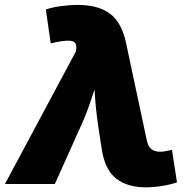

<svg xmlns="http://www.w3.org/2000/svg" viewBox="-60 -760 797 793"><path d="M-39.6 0 252.9 -546.4 254.4 -555.2Q259.3 -582.5 240 -589.4Q220.7 -596.2 169.9 -585.4L149.4 -581.1L129.4 -720.7Q153.8 -729.5 190.4 -734.6Q227.1 -739.7 261.2 -739.7Q345.7 -739.7 394.3 -703.4Q442.9 -667 460.9 -581.1L546.9 -177.7Q553.7 -147.9 574 -138.7Q594.2 -129.4 624 -135.7L650.4 -141.1L670.9 -6.8Q646.5 2 610.8 7.8Q575.2 13.7 541.5 13.7Q465.3 13.7 418.9 -23.2Q372.6 -60.1 359.9 -146.5L344.2 -249Q339.4 -283.7 335.9 -318.4Q332.5 -353 330.6 -390.1Q318.4 -353 306.2 -318.4Q293.9 -283.7 278.3 -249L166.5 0Z"/></svg>

Font: Inter Black
Style: Italic
Weight: 900
Italic angle: -9.39999°
Designer: Rasmus Andersson
Foundry: rsms
Version: Version 4.000;git-a52131595